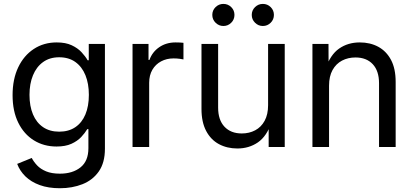

<svg xmlns="http://www.w3.org/2000/svg" viewBox="-20 -764 2148 998"><path d="M291.5 214.4Q231.4 214.4 186.5 198Q141.6 181.6 112.3 153.1Q83 124.5 69.3 87.9L145 57.1Q155.3 77.1 173.1 95.9Q190.9 114.7 219.7 126.7Q248.5 138.7 291.5 138.7Q357.4 138.7 398.4 106Q439.5 73.2 439.5 6.3V-92.8H433.6Q421.4 -72.3 401.9 -51.5Q382.3 -30.8 351.3 -16.6Q320.3 -2.4 273.9 -2.4Q208 -2.4 156.2 -34.4Q104.5 -66.4 75 -126.2Q45.4 -186 45.4 -269.5Q45.4 -352.5 74.7 -414.1Q104 -475.6 155.8 -509.5Q207.5 -543.5 274.9 -543.5Q321.3 -543.5 352.5 -528.8Q383.8 -514.2 403.8 -492.7Q423.8 -471.2 435.5 -450.7H441.4V-535.6H525.4V9.3Q525.4 81.5 493.7 127Q461.9 172.4 408.7 193.4Q355.5 214.4 291.5 214.4ZM287.6 -79.6Q336.9 -79.6 371.3 -102.8Q405.8 -126 423.8 -168.9Q441.9 -211.9 441.9 -271Q441.9 -329.1 424.1 -373Q406.2 -417 371.8 -441.7Q337.4 -466.3 287.6 -466.3Q238.3 -466.3 203.9 -441.4Q169.4 -416.5 151.4 -372.6Q133.3 -328.6 133.3 -271Q133.3 -212.4 151.4 -169.4Q169.4 -126.5 204.1 -103Q238.8 -79.6 287.6 -79.6Z M668.9 0V-535.6H752V-452.6H756.8Q771.5 -493.7 807.6 -518.6Q843.8 -543.5 892.6 -543.5Q902.8 -543.5 914.8 -543Q926.8 -542.5 933.6 -541.5V-455.1Q929.7 -456.1 914.6 -458.3Q899.4 -460.4 881.8 -460.4Q846.2 -460.4 817.4 -445.1Q788.6 -429.7 772 -401.4Q755.4 -373 755.4 -333.5V0Z M1213.9 7.8Q1160.2 7.8 1117.9 -14.9Q1075.7 -37.6 1051.5 -83.5Q1027.3 -129.4 1027.3 -197.8V-535.6H1113.8V-204.6Q1113.8 -140.6 1146.7 -105.5Q1179.7 -70.3 1236.8 -70.3Q1275.4 -70.3 1306.4 -86.7Q1337.4 -103 1355.5 -136Q1373.5 -168.9 1373.5 -217.3V-535.6H1460V0H1376.5V-129.9H1392.1Q1366.7 -55.7 1320.6 -23.9Q1274.4 7.8 1213.9 7.8ZM1346.2 -628.9Q1322.8 -628.9 1305.7 -645.8Q1288.6 -662.6 1288.6 -686.5Q1288.6 -710.4 1305.7 -727.1Q1322.8 -743.7 1346.2 -743.7Q1370.1 -743.7 1387 -727.1Q1403.8 -710.4 1403.8 -686.5Q1403.8 -662.6 1387 -645.8Q1370.1 -628.9 1346.2 -628.9ZM1141.1 -628.9Q1117.7 -628.9 1100.6 -645.8Q1083.5 -662.6 1083.5 -686.5Q1083.5 -710.4 1100.6 -727.1Q1117.7 -743.7 1141.1 -743.7Q1165 -743.7 1181.9 -727.1Q1198.7 -710.4 1198.7 -686.5Q1198.7 -662.6 1181.9 -645.8Q1165 -628.9 1141.1 -628.9Z M1690.4 -318.8V0H1604V-535.6H1687.5L1688 -405.8H1671.9Q1696.8 -479.5 1742.7 -511.5Q1788.6 -543.5 1850.1 -543.5Q1904.3 -543.5 1946.3 -520.8Q1988.3 -498 2012.5 -452.6Q2036.6 -407.2 2036.6 -337.9V0H1950.2V-331.1Q1950.2 -395.5 1917.5 -430.4Q1884.8 -465.3 1827.6 -465.3Q1789.1 -465.3 1757.8 -449Q1726.6 -432.6 1708.5 -399.9Q1690.4 -367.2 1690.4 -318.8Z"/></svg>

Font: Inter 20pt
Style: Regular
Weight: 400
Version: Version 4.001;git-66647c0bb